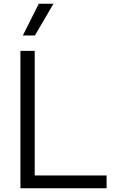

<svg xmlns="http://www.w3.org/2000/svg" viewBox="-20 -1014 662 1034"><path d="M168 -823H103L189 -994H268ZM90 0V-740H167V-69H554V0Z"/></svg>

Font: Be Vietnam Pro Light
Style: Regular
Weight: 300
Designer: Lam Bao, Tony Le, Vietanh Nguyen
Foundry: Yellow Type Foundry
Version: Version 1.002; ttfautohint (v1.8.3)